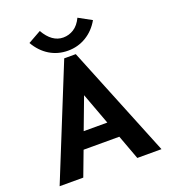

<svg xmlns="http://www.w3.org/2000/svg" viewBox="-146 -911 891 1015"><g transform="rotate(-20 300.0 -403.5)"><path d="M451 0 400 -138H199L147 0H14L268 -627H333L587 0ZM300 -408 233 -230H366ZM407 -805 480 -765Q451 -714 404.5 -686Q358 -658 302 -658Q245 -658 199 -686Q153 -714 123 -766L196 -807Q239 -732 302 -732Q334 -732 361.5 -749.5Q389 -767 407 -805Z"/></g></svg>

Font: Inconsolata Expanded ExtraBold
Style: Regular
Weight: 800
Width: 7
Monospace: yes
Designer: Raph Levien, Cyreal, Brenton Simpson
Foundry: Raph Levien, Cyreal, Google
Version: Version 3.001; ttfautohint (v1.8.2.53-6de2)